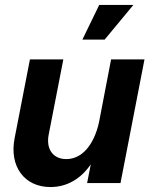

<svg xmlns="http://www.w3.org/2000/svg" viewBox="-20 -740 616 776"><path d="M184 16C250 16 307 -17 347 -76L332 0H467L564 -500H429L380 -245C359 -152 310 -97 248 -97C194 -97 165 -138 177 -197L236 -500H101L39 -181C17 -68 78 16 184 16ZM313 -580H403L519 -720H381Z"/></svg>

Font: Uncut Sans
Style: Bold Italic
Weight: 700
Italic angle: -11°
Designer: Kasper Nordkvist
Foundry: UNCUT.wtf
Version: Version 1.304;Glyphs 3.2 (3246)